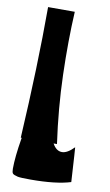

<svg xmlns="http://www.w3.org/2000/svg" viewBox="-95 -735 548 956"><g transform="rotate(10 179.0 -256.5)"><path d="M325 19Q333 142 333 151Q259 174 131 174Q80 174 66 171Q45 166 40 160Q35 154 35 136Q35 77 51 -19L52 -23H47Q68 -388 68 -687H203Q195 -538 200 -368.5Q205 -199 230 -23H213Q232 12 261 12Q288 12 322 -23Z"/></g></svg>

Font: OpenDyslexic
Style: Bold
Weight: 800
Designer: Abbie Gonzalez
Version: Version 0.920;hotconv 1.0.109;makeotfexe 2.5.65596